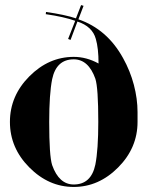

<svg xmlns="http://www.w3.org/2000/svg" viewBox="-20 -739 587 764"><path d="M273.4 -502.9Q204.1 -502.9 187.5 -423.8Q175.8 -364.3 175.8 -253.9Q175.8 -118.2 187.5 -82Q214.8 -4.9 273.4 -4.9Q342.8 -4.9 359.4 -84Q371.1 -143.6 371.1 -253.9Q371.1 -389.6 359.4 -425.8Q332 -502.9 273.4 -502.9ZM251 -584 279.3 -656.2Q235.4 -671.9 162.1 -682.6L163.1 -691.4Q238.3 -680.7 282.2 -666L302.7 -718.8L312.5 -715.8L292 -662.1Q406.2 -623 469.7 -507.8Q498 -457 512.7 -401.4Q527.3 -345.7 527.3 -293V-253.9Q527.3 -150.4 450.2 -72.8Q373 4.9 273.4 4.9Q173.8 4.9 96.7 -72.8Q19.5 -150.4 19.5 -253.9Q19.5 -357.4 96.7 -435.1Q173.8 -512.7 273.4 -512.7Q324.2 -512.7 372.1 -486.3Q372.1 -546.9 361.3 -584Q347.7 -633.8 288.1 -653.3L260.7 -580.1Z"/></svg>

Font: spinwerad
Style: Bold
Weight: 700
Width: 7
Version: Version 0.3